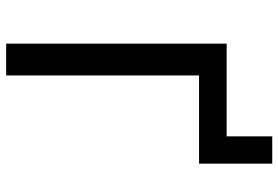

<svg xmlns="http://www.w3.org/2000/svg" viewBox="-164 -764 927 640"><g transform="rotate(90 300.0 -443.5)"><path d="M125 0V-735H434V-887H525V-643H231V0Z"/></g></svg>

Font: Iosevka Semibold Extended
Style: Regular
Weight: 600
Width: 7
Monospace: yes
Designer: Belleve Invis
Foundry: Belleve Invis
Version: Version 32.5.0; ttfautohint (v1.8.4)